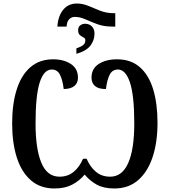

<svg xmlns="http://www.w3.org/2000/svg" viewBox="-20 -1061 964 1091"><path d="M306 -910Q310 -970 339 -1005.5Q368 -1041 417 -1041Q450 -1041 482 -1027.5Q514 -1014 549.5 -1000Q585 -986 628 -986H635V-910H617Q569 -910 532 -924Q495 -938 464.5 -951.5Q434 -965 405 -965Q388 -965 375.5 -954Q363 -943 360 -922L358 -910ZM414 -786Q440 -795 452.5 -805Q465 -815 465 -832Q465 -843 455 -848Q445 -853 434.5 -861Q424 -869 424 -890Q424 -908 436 -917Q448 -926 464 -926Q487 -926 502 -911Q517 -896 517 -870Q517 -832 493.5 -801.5Q470 -771 414 -755ZM290 10Q209 10 155.5 -36.5Q102 -83 75.5 -166Q49 -249 49 -360Q49 -469 74.5 -551Q100 -633 152 -678.5Q204 -724 282 -724Q342 -724 382.5 -697.5Q423 -671 423 -620Q423 -590 403.5 -573Q384 -556 342 -555Q336 -606 321 -636Q306 -666 274 -666Q229 -666 205.5 -592Q182 -518 182 -360Q182 -215 215 -136Q248 -57 318 -57Q365 -57 398 -84Q431 -111 452 -159H472Q493 -111 526 -84Q559 -57 606 -57Q674 -57 708.5 -134.5Q743 -212 743 -360Q743 -518 718.5 -592Q694 -666 650 -666Q618 -666 603 -636Q588 -606 582 -555Q540 -555 520 -572Q500 -589 500 -620Q500 -671 541 -697.5Q582 -724 645 -724Q724 -724 775 -679Q826 -634 850.5 -553Q875 -472 875 -363Q875 -252 847 -168Q819 -84 764.5 -37Q710 10 630 10Q569 10 529.5 -12Q490 -34 461 -69Q432 -34 390.5 -12Q349 10 290 10Z"/></svg>

Font: Noto Serif Condensed SemiBold
Style: Regular
Weight: 600
Width: 3
Designer: Monotype Design Team
Foundry: Monotype Imaging Inc.
Version: Version 2.013